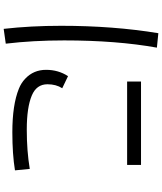

<svg xmlns="http://www.w3.org/2000/svg" viewBox="61 -899 877 1039"><g transform="rotate(90 499.5 -379.5)"><path d="M136.2 39.1Q119.6 -106.4 119.6 -272Q119.6 -555.2 159.7 -797.9L237.8 -790Q198.7 -571.8 198.7 -288.1Q198.7 -119.1 216.3 27.8ZM421.4 -704.1H872.6V-628.9H421.4ZM901.9 -22Q814.9 -7.8 695.8 -7.8Q547.4 -7.8 460.4 -43Q429.2 -55.2 405.8 -77.6Q357.9 -122.6 357.9 -190.4Q357.9 -256.8 392.1 -309.1L457.5 -277.8Q436 -244.6 436 -197.8Q436 -138.2 497.6 -112.8Q562 -85.9 681.2 -85.9Q797.4 -85.9 894 -102.1Z"/></g></svg>

Font: UDEV Gothic 35
Style: Regular
Weight: 400
Version: v2.1.0; ttfautohint (v1.8.4.7-5d5b-dirty) -l 6 -r 45 -G 200 